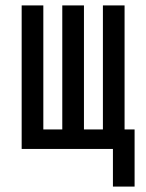

<svg xmlns="http://www.w3.org/2000/svg" viewBox="-20 -550 540 709"><path d="M397 139V0H60V-530H140V-72H210V-530H290V-72H360V-530H440V-72H477V139Z"/></svg>

Font: Iosevka SS08
Style: Regular
Weight: 400
Monospace: yes
Designer: Belleve Invis
Foundry: Belleve Invis
Version: 2.1.0; ttfautohint (v1.8.2)